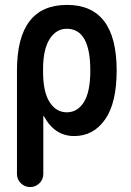

<svg xmlns="http://www.w3.org/2000/svg" viewBox="-20 -550 540 790"><path d="M157.2 -264.6V-254.9Q157.2 -171.9 184.1 -129.9Q210.9 -87.9 254.9 -87.9Q298.8 -87.9 325.2 -129.9Q351.6 -171.9 351.6 -259.8Q351.6 -431.6 254.9 -431.6Q210.9 -431.6 184.1 -389.2Q157.2 -346.7 157.2 -264.6ZM49.8 166V-259.8Q49.8 -529.3 254.9 -529.8Q460 -530.3 460 -259.8Q460 -126 412.1 -58.1Q364.3 9.8 285.2 9.8Q205.1 9.8 161.1 -71.3Q161.1 -72.3 159.2 -72.3H158.2V166Q158.2 188.5 142.1 204.1Q126 219.7 104 219.7Q82 219.7 65.9 204.1Q49.8 188.5 49.8 166Z"/></svg>

Font: Rounded Mgen+ 2m medium
Style: Regular
Weight: 500
Designer: [Source Han Sans]
Ryoko NISHIZUKA  (kana & ideographs); Paul D. Hunt (Latin, Greek & Cyrillic); Wenlong ZHANG  (bopomofo
Version: Version 1.059.20150602